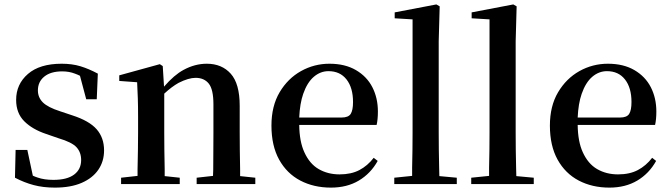

<svg xmlns="http://www.w3.org/2000/svg" viewBox="-20 -835 3038 871"><path d="M229 16.1Q175.8 16.1 132.8 4.6Q89.8 -6.8 47.9 -28.8L50.8 -154.8H104L128.9 -38.1Q139.2 -33.2 149.9 -29.8Q180.2 -19 222.2 -19Q284.2 -19 316.2 -43Q348.1 -66.9 348.1 -108.9Q348.1 -144 327.1 -167Q306.2 -189.9 245.1 -208L189.9 -227.1Q127 -248 90.1 -284.9Q53.2 -321.8 53.2 -381.8Q53.2 -453.1 106.7 -499.5Q160.2 -545.9 259.8 -545.9Q307.1 -545.9 345 -534.4Q382.8 -522.9 423.8 -501L418.9 -384.8H371.1L342.8 -491.2Q331.1 -497.1 319.8 -501Q293.9 -511.2 262.2 -511.2Q210 -511.2 180.9 -487.5Q151.9 -463.9 151.9 -424.8Q151.9 -393.1 174.3 -370.6Q196.8 -348.1 252.9 -330.1L307.1 -312Q384.8 -287.1 418.5 -248.5Q452.1 -210 452.1 -152.8Q452.1 -103 426 -64.9Q399.9 -26.9 350.3 -5.4Q300.8 16.1 229 16.1Z M529.3 0V-28.8L604 -37.1Q604 -49.8 604 -66.9Q605 -107.9 605.7 -153.6Q606.4 -199.2 606.4 -232.9V-304.2Q606.4 -354 605.2 -389.4Q604 -424.8 602.1 -461.9L521 -467.8V-493.2L705.1 -543.9L718.3 -535.2L724.1 -441.9Q770 -495.1 813 -518.1Q864.3 -545.9 918 -545.9Q986.3 -545.9 1026.9 -500.5Q1067.4 -455.1 1067.4 -355V-232.9Q1067.4 -198.2 1067.9 -152.6Q1068.4 -106.9 1069.3 -65.9Q1069.3 -49.8 1069.3 -36.1L1138.2 -28.8V0H872.1V-28.8L946.3 -37.1Q946.3 -49.8 947.3 -65.9Q947.3 -106.9 947.8 -152.6Q948.2 -198.2 948.2 -232.9V-361.8Q948.2 -429.2 927.2 -455.6Q906.2 -481.9 867.2 -481.9Q835.4 -481.9 790 -459Q759.3 -441.9 725.1 -410.2V-232.9Q725.1 -199.2 725.6 -153.6Q726.1 -107.9 727.1 -66.9Q727.1 -49.8 727.1 -36.1L795.4 -28.8V0Z M1481.4 16.1Q1403.3 16.1 1342.3 -15.9Q1281.2 -47.9 1246.3 -110.8Q1211.4 -173.8 1211.4 -265.1Q1211.4 -354 1248.5 -416.5Q1285.6 -479 1345.5 -512.5Q1405.3 -545.9 1474.6 -545.9Q1545.4 -545.9 1595 -516.8Q1644.5 -487.8 1669.4 -439Q1694.3 -390.1 1694.3 -329.1Q1694.3 -293 1688.5 -268.1H1337.4Q1338.4 -192.9 1360.4 -145Q1384.3 -91.8 1425.8 -67.9Q1467.3 -43.9 1520.5 -43.9Q1573.2 -43.9 1610.4 -63.5Q1647.5 -83 1675.3 -119.1L1693.4 -105Q1661.6 -47.9 1607.9 -15.9Q1554.2 16.1 1481.4 16.1ZM1337.4 -301.8H1529.3Q1560.5 -301.8 1571 -318.4Q1581.5 -335 1581.5 -372.1Q1581.5 -437 1552 -474.6Q1522.5 -512.2 1470.2 -512.2Q1433.6 -512.2 1403.6 -486.6Q1373.5 -460.9 1355.5 -409.2Q1340.3 -365.2 1337.4 -301.8Z M1768.6 0V-28.8L1849.6 -37.1Q1849.6 -55.2 1849.6 -74.2Q1850.6 -113.8 1851.1 -154.8Q1851.6 -195.8 1851.6 -232.9V-747.1L1770.5 -752V-778.8L1959.5 -814.9L1974.6 -806.2L1970.2 -647.9V-232.9Q1970.2 -195.8 1970.7 -154.8Q1971.2 -113.8 1972.2 -74.2Q1972.2 -54.2 1973.1 -36.1L2052.2 -28.8V0Z M2117.7 0V-28.8L2198.7 -37.1Q2198.7 -55.2 2198.7 -74.2Q2199.7 -113.8 2200.2 -154.8Q2200.7 -195.8 2200.7 -232.9V-747.1L2119.6 -752V-778.8L2308.6 -814.9L2323.7 -806.2L2319.3 -647.9V-232.9Q2319.3 -195.8 2319.8 -154.8Q2320.3 -113.8 2321.3 -74.2Q2321.3 -54.2 2322.3 -36.1L2401.4 -28.8V0Z M2744.6 16.1Q2666.5 16.1 2605.5 -15.9Q2544.4 -47.9 2509.5 -110.8Q2474.6 -173.8 2474.6 -265.1Q2474.6 -354 2511.7 -416.5Q2548.8 -479 2608.6 -512.5Q2668.5 -545.9 2737.8 -545.9Q2808.6 -545.9 2858.2 -516.8Q2907.7 -487.8 2932.6 -439Q2957.5 -390.1 2957.5 -329.1Q2957.5 -293 2951.7 -268.1H2600.6Q2601.6 -192.9 2623.5 -145Q2647.5 -91.8 2689 -67.9Q2730.5 -43.9 2783.7 -43.9Q2836.4 -43.9 2873.5 -63.5Q2910.6 -83 2938.5 -119.1L2956.5 -105Q2924.8 -47.9 2871.1 -15.9Q2817.4 16.1 2744.6 16.1ZM2600.6 -301.8H2792.5Q2823.7 -301.8 2834.2 -318.4Q2844.7 -335 2844.7 -372.1Q2844.7 -437 2815.2 -474.6Q2785.6 -512.2 2733.4 -512.2Q2696.8 -512.2 2666.7 -486.6Q2636.7 -460.9 2618.7 -409.2Q2603.5 -365.2 2600.6 -301.8Z"/></svg>

Font: Dream Han Serif CN W16
Style: Regular
Weight: 625
Designer: Adobe
Foundry: Pal3love
Version: Version 3.00; Sans 2.004; Serif 2.001